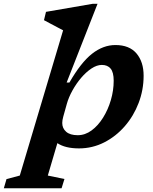

<svg xmlns="http://www.w3.org/2000/svg" viewBox="-134 -764 802 1004"><path d="M214.5 -332.5H229Q289 -437 347.2 -482.8Q405.5 -528.5 469.5 -528.5Q542.5 -528.5 579.8 -484.5Q617 -440.5 617 -368Q617 -294 591 -225.8Q565 -157.5 518.5 -104Q472 -50.5 410.5 -19.2Q349 12 279 12Q207 12 166 -15.5L116 154L203 172L188 220.5H-114L-100 172.5L-30.5 154L196 -605.5Q187 -610 168.8 -619.8Q150.5 -629.5 130.2 -640.2Q110 -651 96 -658.5L106.5 -702L350 -744H376ZM196.5 -153Q191.5 -134.5 191.5 -121Q191.5 -93 212 -75Q232.5 -57 272.5 -57Q311 -57 345 -82Q379 -107 405 -148.8Q431 -190.5 445.8 -241Q460.5 -291.5 460.5 -342Q460.5 -386 444.5 -405.2Q428.5 -424.5 398.5 -424.5Q372.5 -424.5 344.2 -405.8Q316 -387 290.2 -356.8Q264.5 -326.5 244.8 -290.8Q225 -255 215.5 -221Z"/></svg>

Font: Newsreader 6pt SemiBold
Style: Italic
Weight: 600
Italic angle: -17°
Designer: Hugues Gentile
Foundry: Production Type
Version: Version 1.003; ttfautohint (v1.8.3)